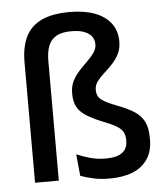

<svg xmlns="http://www.w3.org/2000/svg" viewBox="-50 -721 677 777"><g transform="rotate(-5 288.0 -333.0)"><path d="M62 -489.5Q62 -550.5 82 -592Q102 -633.5 146 -654.8Q190 -676 262 -676Q320 -676 362.5 -660.2Q405 -644.5 428.2 -614.2Q451.5 -584 451.5 -539.5Q451.5 -510.5 440.2 -488.8Q429 -467 412.2 -449.5Q395.5 -432 378.8 -417Q362 -402 350.8 -386.8Q339.5 -371.5 339.5 -353.5V-351.5Q339.5 -327 357.2 -313Q375 -299 418.5 -282.5Q460 -267 487 -250Q514 -233 527.2 -207.5Q540.5 -182 540.5 -141.5V-134Q540.5 -86.5 519.2 -54.5Q498 -22.5 458.8 -6.5Q419.5 9.5 365 9.5Q327.5 9.5 298.2 3Q269 -3.5 246.5 -12L238 -100Q266 -88 295 -80.2Q324 -72.5 355.5 -72.5Q400.5 -72.5 422.5 -88.8Q444.5 -105 444.5 -135.5V-140.5Q444.5 -160 437 -173.2Q429.5 -186.5 411 -197.5Q392.5 -208.5 360 -221Q319 -237.5 293 -253.5Q267 -269.5 255 -291Q243 -312.5 243 -345V-348Q243 -376 254.2 -397.8Q265.5 -419.5 282 -437.2Q298.5 -455 315 -471Q331.5 -487 342.8 -502.8Q354 -518.5 354 -537Q354 -555 344 -568.8Q334 -582.5 313.5 -590.2Q293 -598 261 -598Q222.5 -598 200 -585Q177.5 -572 168 -547Q158.5 -522 158.5 -486V0H62Z"/></g></svg>

Font: Anek Bangla Medium
Style: Regular
Weight: 500
Designer: Sulekha Rajkumar (Bangla), Yesha Goshar (Latin)
Foundry: Ek Type
Version: Version 1.003